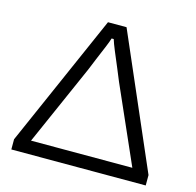

<svg xmlns="http://www.w3.org/2000/svg" viewBox="-109 -872 1003 985"><g transform="rotate(15 392.0 -379.5)"><path d="M35.2 -54.2 345.2 -758.8H443.8L749 -55.2V0H35.2ZM659.2 -69.8 479 -478Q472.2 -496.1 452.6 -542Q433.1 -587.9 417.5 -625.5Q401.9 -663.1 396 -683.1H384.8Q380.9 -668.9 367.4 -636Q354 -603 335.9 -561Q317.9 -519 310.1 -498L121.1 -69.8Z"/></g></svg>

Font: Oakes Grotesk
Style: Regular
Weight: 400
Designer: Samuel Oakes
Foundry: Samuel Oakes
Version: Version 1.0 | wf-rip DC20170320